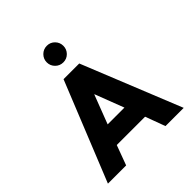

<svg xmlns="http://www.w3.org/2000/svg" viewBox="-280 -1304 1505 1505"><g transform="rotate(-45 473.0 -551.5)"><path d="M413 -1076Q440 -1103 478.5 -1103Q517 -1103 543.5 -1076Q570 -1049 570 -1011Q570 -973 543.5 -946Q517 -919 478.5 -919Q440 -919 413 -946Q386 -973 386 -1011Q386 -1049 413 -1076ZM560 -825 893 0H691L630 -165H316L255 0H53L386 -825ZM566 -330 474 -570H472L380 -330Z"/></g></svg>

Font: Hussar
Style: BoldWeb
Weight: 700
Foundry: Cannot Into Space Fonts
Version: Version 2.00